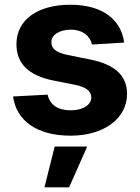

<svg xmlns="http://www.w3.org/2000/svg" viewBox="-20 -573 602 826"><path d="M283.7 10.7C425.1 10.7 526.3 -61.4 526.6 -169C526.3 -247.9 474.8 -295.1 369 -316.8L270.2 -336.6C219.5 -347.7 200.6 -365.1 201 -391.3C200.6 -424 237.6 -445.3 284.4 -445.3C337 -445.3 368.3 -416.5 375.7 -381.4L514.2 -389.9C500.7 -490.4 419.7 -552.6 282 -552.6C142.4 -552.6 50.4 -487.9 50.8 -382.8C50.4 -301.1 101.9 -248.2 208.5 -226.9L302.9 -208.1C350.5 -198.5 372.2 -181.1 372.9 -153.8C372.2 -121.4 337 -98.4 284.1 -98.4C230.1 -98.4 194.2 -121.4 185 -165.8L36.2 -158C50.4 -53.6 139.2 10.7 283.7 10.7ZM171.2 233H277.3L355.1 57.5H215.2Z"/></svg>

Font: Inter-Hewn
Style: Bold
Weight: 700
Designer: Rasmus Andersson
Foundry: rsms
Version: Version 3.012;git-f93a4a705